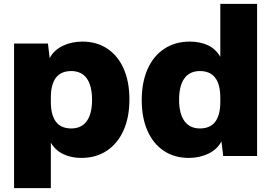

<svg xmlns="http://www.w3.org/2000/svg" viewBox="-20 -810 1408 997"><path d="M53 167V-584H229L238 -508Q260 -550 306 -572Q352 -594 407 -594Q482 -594 537 -557.5Q592 -521 622 -453.5Q652 -386 652 -294Q652 -201 621.5 -133Q591 -65 535 -27.5Q479 10 402 10Q350 10 309 -9.5Q268 -29 244 -69V167ZM244 -282Q244 -143 350 -143Q403 -143 430.5 -181Q458 -219 458 -292Q458 -365 430.5 -403Q403 -441 350 -441Q244 -441 244 -303Z M716 -290Q716 -383 746.5 -451.5Q777 -520 833.5 -557Q890 -594 966 -594Q1019 -594 1059.5 -575Q1100 -556 1124 -515V-790H1315V0H1139L1130 -76Q1108 -34 1062 -12Q1016 10 961 10Q886 10 831 -26.5Q776 -63 746 -130.5Q716 -198 716 -290ZM910 -292Q910 -219 938 -181Q966 -143 1018 -143Q1124 -143 1124 -281V-302Q1124 -441 1018 -441Q965 -441 937.5 -403Q910 -365 910 -292Z"/></svg>

Font: BDO Grotesk Black
Style: Regular
Weight: 900
Designer: Deni Anggara
Foundry: Lokal Container
Version: Version 2.000